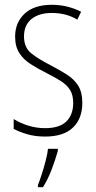

<svg xmlns="http://www.w3.org/2000/svg" viewBox="-20 -559 401 800"><path d="M323 -130Q323 -65 284 -27.5Q245 10 168 10Q126 10 92.5 0Q59 -10 37 -22V-63Q64 -46 98 -35.5Q132 -25 168 -25Q228 -25 256.5 -53Q285 -81 285 -130Q285 -163 272 -184Q259 -205 234 -221Q209 -237 175 -254Q137 -273 107.5 -292Q78 -311 60.5 -338Q43 -365 43 -407Q43 -465 82.5 -502Q122 -539 196 -539Q231 -539 262 -531Q293 -523 318 -510L302 -477Q257 -505 195 -505Q143 -505 111.5 -480Q80 -455 80 -407Q80 -362 109 -338Q138 -314 191 -287Q227 -268 257.5 -249Q288 -230 305.5 -202.5Q323 -175 323 -130ZM221 70Q211 105 195.5 146.5Q180 188 159 221H138V212Q145 195 154 167Q163 139 170.5 110Q178 81 180 61H221Z"/></svg>

Font: Noto Sans Lao Looped Condensed ExtraLight
Style: Regular
Weight: 200
Width: 3
Designer: Mark Frömberg, Ben Mitchell
Foundry: The Fontpad Ltd
Version: Version 1.002; ttfautohint (v1.8.4.7-5d5b)